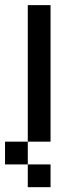

<svg xmlns="http://www.w3.org/2000/svg" viewBox="-111 -475 313 767"><path d="M0 -454.5H90.9V-363.6H0ZM0 -363.6H90.9V-272.7H0ZM0 -272.7H90.9V-181.8H0ZM0 -181.8H90.9V-90.9H0ZM0 -90.9H90.9V0H0ZM90.9 0V90.9H0V0ZM0 90.9V181.8H-90.9V90.9ZM90.9 181.8V272.7H0V181.8Z"/></svg>

Font: Micro 5
Style: Regular
Weight: 400
Designer: Sarah Cadigan-Fried
Version: Version 1.000; ttfautohint (v1.8.4.7-5d5b)